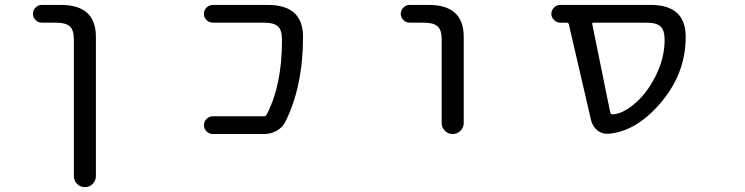

<svg xmlns="http://www.w3.org/2000/svg" viewBox="-20 -567 3040 783"><path d="M150.4 -474.6Q135.7 -474.6 125 -485.4Q114.3 -496.1 114.3 -510.7Q114.3 -525.4 125 -536.1Q135.7 -546.9 150.4 -546.9H228.5Q371.1 -546.9 371.1 -417V151.4Q371.1 169.9 357.9 183.1Q344.7 196.3 326.2 196.3Q307.6 196.3 294.4 183.1Q281.2 169.9 281.2 151.4V-407.2Q281.2 -444.3 264.6 -459.5Q248 -474.6 207 -474.6Z M1072.3 -546.9Q1215.8 -546.9 1215.8 -417Q1215.8 -214.8 1143.6 -70.3Q1131.8 -46.9 1108.4 -33.7Q1085 -20.5 1057.6 -20.5H847.7Q833 -20.5 822.3 -31.2Q811.5 -42 811.5 -56.6Q811.5 -71.3 822.3 -82Q833 -92.8 847.7 -92.8H1056.6Q1063.5 -92.8 1067.4 -99.6Q1129.9 -219.7 1129.9 -401.4Q1129.9 -404.3 1129.9 -407.2Q1129.9 -444.3 1113.3 -459.5Q1096.7 -474.6 1056.6 -474.6H847.7Q833 -474.6 822.3 -485.4Q811.5 -496.1 811.5 -510.7Q811.5 -525.4 822.3 -536.1Q833 -546.9 847.7 -546.9Z M1650.4 -474.6Q1635.7 -474.6 1625 -485.4Q1614.3 -496.1 1614.3 -510.7Q1614.3 -525.4 1625 -536.1Q1635.7 -546.9 1650.4 -546.9H1728.5Q1871.1 -546.9 1871.1 -417V-65.4Q1871.1 -46.9 1857.9 -33.7Q1844.7 -20.5 1826.2 -20.5Q1807.6 -20.5 1794.4 -33.7Q1781.2 -46.9 1781.2 -65.4V-407.2Q1781.2 -444.3 1764.6 -459.5Q1748 -474.6 1707 -474.6Z M2400.4 -474.6Q2393.6 -474.6 2395.5 -467.8L2468.8 -107.4Q2470.7 -100.6 2478.5 -100.6Q2518.6 -102.5 2566.4 -142.6Q2618.2 -185.5 2654.3 -258.3Q2690.4 -331.1 2690.4 -404.3Q2690.4 -443.4 2673.8 -459Q2657.2 -474.6 2616.2 -474.6ZM2776.4 -417Q2776.4 -263.7 2669.9 -142.6Q2572.3 -30.3 2460.9 -21.5Q2458 -21.5 2455.1 -21.5Q2433.6 -21.5 2416 -35.2Q2396.5 -51.8 2390.6 -76.2L2299.8 -467.8Q2297.9 -474.6 2291 -474.6H2264.6Q2250 -474.6 2239.3 -485.4Q2228.5 -496.1 2228.5 -510.7Q2228.5 -525.4 2239.3 -536.1Q2250 -546.9 2264.6 -546.9H2633.8Q2776.4 -546.9 2776.4 -417Z"/></svg>

Font: Rounded Mgen+ 2m regular
Style: Regular
Weight: 400
Designer: [Source Han Sans]
Ryoko NISHIZUKA  (kana & ideographs); Paul D. Hunt (Latin, Greek & Cyrillic); Wenlong ZHANG  (bopomofo
Version: Version 1.059.20150602